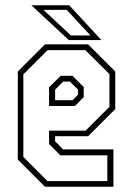

<svg xmlns="http://www.w3.org/2000/svg" viewBox="-20 -708 504 728"><path d="M314 -540 417 -437V-294.5L314 -191.5H189V-172L219.5 -141.5H410V0H150.5L47.5 -103V-437L150.5 -540ZM303.5 -518H160.5L68.5 -426V-113L160 -21.5H387V-119H209L166 -162V-212.5H304.5L395 -303V-427ZM255 -420.5 297.5 -378V-340L264 -306H166V-377L210 -420.5ZM245 -398.5H219.5L189 -368V-328H255L276 -349V-368ZM364.5 -556H241L99 -688H242.5ZM323 -573.5 233 -670.5H145L249 -573.5Z"/></svg>

Font: Tourney Condensed ExtraLight
Style: Regular
Weight: 200
Width: 3
Designer: Tyler Finck
Foundry: Etcetera Type Co
Version: Version 1.010; ttfautohint (v1.8.3)